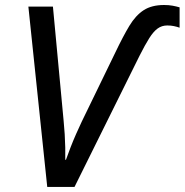

<svg xmlns="http://www.w3.org/2000/svg" viewBox="-20 -740 731 760"><path d="M167 0 92.3 -713.9H189.5L231.9 -261.2Q234.4 -235.8 236.1 -209Q237.8 -182.1 238.3 -156.2Q238.8 -130.4 238.3 -107.4L241.2 -107.9Q249 -130.4 259.3 -156.7Q269.5 -183.1 281.2 -209.5Q293 -235.8 303.7 -258.8L436.5 -532.2Q466.8 -595.7 491.9 -637.5Q517.1 -679.2 548.8 -699.7Q580.6 -720.2 629.4 -720.2Q647.9 -720.2 662.8 -717.5Q677.7 -714.8 690.9 -710.9V-630.4Q680.2 -634.3 668.2 -636.7Q656.2 -639.2 642.1 -639.2Q620.6 -639.2 604 -627.2Q587.4 -615.2 570.8 -588.9Q554.2 -562.5 532.7 -520L274.9 0Z"/></svg>

Font: Open Sans Medium
Style: Italic
Weight: 500
Italic angle: -12°
Designer: Monotype Design Team
Foundry: Monotype Imaging Inc.
Version: Version 3.000